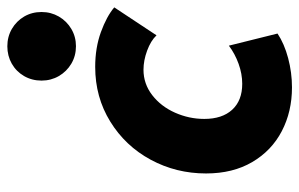

<svg xmlns="http://www.w3.org/2000/svg" viewBox="-167 -647 820 526"><g transform="rotate(-90 243.0 -384.0)"><path d="M30.8 -229.5Q30.8 -311.5 68.4 -381.1Q106 -450.7 172.9 -491.9Q239.7 -533.2 322.8 -533.2Q375 -533.2 418 -517.6Q460.9 -502 485.8 -481L409.2 -365.2Q394.5 -380.9 367.4 -390.9Q340.3 -400.9 314.9 -400.9Q276.4 -400.9 245.4 -377Q214.4 -353 197.3 -314.5Q180.2 -275.9 180.2 -234.4Q180.2 -185.5 205.3 -158Q230.5 -130.4 276.4 -130.4Q303.7 -130.4 331.3 -140.4Q358.9 -150.4 380.9 -167L414.1 -33.7Q386.2 -15.1 346.7 -4.6Q307.1 5.9 266.6 5.9Q200.2 5.9 146.7 -22Q93.3 -49.8 62 -103Q30.8 -156.2 30.8 -229.5ZM285.2 -680.2Q285.2 -706.5 297.6 -728Q310.1 -749.5 331.5 -761.7Q353 -773.9 379.4 -773.9Q405.3 -773.9 426.8 -761.5Q448.2 -749 460.7 -727.8Q473.1 -706.5 473.1 -680.2Q473.1 -654.3 460.7 -632.8Q448.2 -611.3 426.8 -598.6Q405.3 -585.9 379.4 -585.9Q353 -585.9 331.5 -598.6Q310.1 -611.3 297.6 -632.8Q285.2 -654.3 285.2 -680.2Z"/></g></svg>

Font: Reddit Sans Chocolate ExBold
Style: Italic
Weight: 800
Italic angle: -11.25°
Designer: Stephen Hutchings
Version: Version 1.013